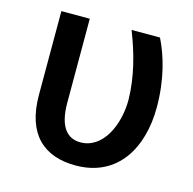

<svg xmlns="http://www.w3.org/2000/svg" viewBox="-85 -614 716 711"><g transform="rotate(15 273.0 -258.5)"><path d="M65.4 -528.3V-207C65.4 -56.2 142.6 10.3 263.2 10.3C426.3 10.3 499 -121.6 499 -275.4C499 -383.3 473.1 -468.8 443.4 -528.3H334.5C366.2 -447.8 389.2 -363.3 390.6 -274.9C390.6 -179.2 345.2 -77.1 258.8 -77.1C210.4 -77.1 174.3 -110.8 174.3 -206.1V-528.3Z"/></g></svg>

Font: Bert Sans Medium
Style: Regular
Weight: 500
Designer: Christian Robertson (Google), Cristiano Sobral
Foundry: Google, Cristiano Sobral
Version: Version 3.101